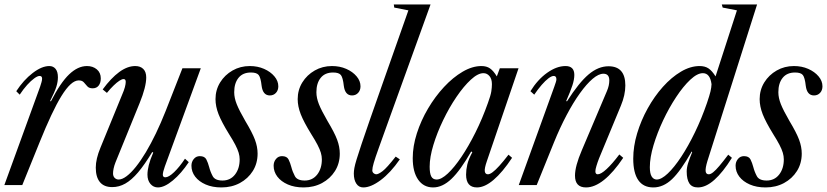

<svg xmlns="http://www.w3.org/2000/svg" viewBox="-30 -831 3714 862"><path d="M-10.5 0 150 -441.5Q153.5 -452 156.2 -461.5Q159 -471 159 -478Q159 -490 148 -490Q138.5 -490 123.8 -479.2Q109 -468.5 92 -449.8Q75 -431 58.5 -406L43 -421.5Q76 -472 116.8 -503.2Q157.5 -534.5 191.5 -534.5Q209 -534.5 219.5 -521.8Q230 -509 230 -484Q230 -464 223 -441.5Q216 -419 195 -377.5L198.5 -376Q241.5 -460 280.5 -497.2Q319.5 -534.5 360.5 -534.5Q387 -534.5 404.8 -519.5Q422.5 -504.5 422.5 -479Q422.5 -459 413 -446.8Q403.5 -434.5 386 -434.5Q370 -434.5 362 -443.5Q354 -452.5 346.5 -461.2Q339 -470 323.5 -470Q306 -470 286.8 -452.5Q267.5 -435 246 -400.2Q224.5 -365.5 200 -313.2Q175.5 -261 147.5 -191.5L70 0Z M679 10.5Q659 10.5 645.5 -5.2Q632 -21 632 -47Q632 -65.5 638 -89.8Q644 -114 658 -146L653.5 -148.5Q619.5 -92 590 -57.2Q560.5 -22.5 532.5 -6.8Q504.5 9 474 9Q437 9 418.5 -13.5Q400 -36 400 -78.5Q400 -117.5 421 -168L518 -405Q527 -425.5 530.8 -440Q534.5 -454.5 534.5 -463.5Q534.5 -476 525 -476Q517.5 -476 506 -468.5Q494.5 -461 480.2 -447.2Q466 -433.5 450 -414L431 -429.5Q468.5 -480.5 505.2 -507.5Q542 -534.5 577 -534.5Q600 -534.5 613.2 -521.5Q626.5 -508.5 626.5 -483Q626.5 -462.5 619 -433.2Q611.5 -404 597 -368.5L488.5 -102Q483 -88 480.2 -75Q477.5 -62 477.5 -52.5Q477.5 -39.5 485 -32.2Q492.5 -25 502.5 -25Q518.5 -25 538.2 -39.8Q558 -54.5 580 -82Q602 -109.5 624.8 -147.5Q647.5 -185.5 670 -232.2Q692.5 -279 713.5 -332L789 -524.5H871.5L710 -83.5Q701 -58 701 -46.5Q701 -35 712.5 -35Q727.5 -35 751.8 -58.2Q776 -81.5 800.5 -118.5L817.5 -103Q784 -52.5 746.2 -21Q708.5 10.5 679 10.5Z M964 10.5Q923.5 10.5 893.2 -2.8Q863 -16 846.2 -38Q829.5 -60 829.5 -87Q829.5 -104.5 840 -117.2Q850.5 -130 867 -130Q889 -130 896.5 -115Q904 -100 909 -81Q914.5 -59.5 925 -40Q935.5 -20.5 969 -20.5Q1004 -20.5 1025 -47.2Q1046 -74 1046 -115.5Q1046 -130 1041.5 -145.2Q1037 -160.5 1026.5 -180.8Q1016 -201 998 -229.5Q965 -283 951.2 -318.2Q937.5 -353.5 937.5 -386Q937.5 -427 958.2 -460.8Q979 -494.5 1014 -514.5Q1049 -534.5 1091.5 -534.5Q1126.5 -534.5 1155.5 -521.8Q1184.5 -509 1202 -488.2Q1219.5 -467.5 1219.5 -443.5Q1219.5 -425.5 1208.8 -414Q1198 -402.5 1181.5 -402.5Q1150 -402.5 1144.5 -446Q1140.5 -482.5 1131.5 -494Q1122.5 -505.5 1096.5 -505.5Q1060 -505.5 1040.8 -481.5Q1021.5 -457.5 1021.5 -417Q1021.5 -391.5 1032.8 -363.2Q1044 -335 1071.5 -287.5Q1102.5 -236 1114.5 -204Q1126.5 -172 1126.5 -141.5Q1126.5 -97.5 1105 -63.2Q1083.5 -29 1046.8 -9.2Q1010 10.5 964 10.5Z M1333 10.5Q1292.5 10.5 1262.2 -2.8Q1232 -16 1215.2 -38Q1198.5 -60 1198.5 -87Q1198.5 -104.5 1209 -117.2Q1219.5 -130 1236 -130Q1258 -130 1265.5 -115Q1273 -100 1278 -81Q1283.5 -59.5 1294 -40Q1304.5 -20.5 1338 -20.5Q1373 -20.5 1394 -47.2Q1415 -74 1415 -115.5Q1415 -130 1410.5 -145.2Q1406 -160.5 1395.5 -180.8Q1385 -201 1367 -229.5Q1334 -283 1320.2 -318.2Q1306.5 -353.5 1306.5 -386Q1306.5 -427 1327.2 -460.8Q1348 -494.5 1383 -514.5Q1418 -534.5 1460.5 -534.5Q1495.5 -534.5 1524.5 -521.8Q1553.5 -509 1571 -488.2Q1588.5 -467.5 1588.5 -443.5Q1588.5 -425.5 1577.8 -414Q1567 -402.5 1550.5 -402.5Q1519 -402.5 1513.5 -446Q1509.5 -482.5 1500.5 -494Q1491.5 -505.5 1465.5 -505.5Q1429 -505.5 1409.8 -481.5Q1390.5 -457.5 1390.5 -417Q1390.5 -391.5 1401.8 -363.2Q1413 -335 1440.5 -287.5Q1471.5 -236 1483.5 -204Q1495.5 -172 1495.5 -141.5Q1495.5 -97.5 1474 -63.2Q1452.5 -29 1415.8 -9.2Q1379 10.5 1333 10.5Z M1601 10.5Q1581 10.5 1569.8 -6.5Q1558.5 -23.5 1558.5 -52Q1558.5 -62.5 1561 -76.8Q1563.5 -91 1571.2 -116.2Q1579 -141.5 1593.2 -184.2Q1607.5 -227 1631 -294.5Q1654.5 -362 1689.5 -461L1803.5 -784.5L1740 -797L1738 -811H1903L1719 -301.5Q1688 -215 1671 -168Q1654 -121 1647.8 -99.2Q1641.5 -77.5 1641.5 -66Q1641.5 -58.5 1647.2 -53.5Q1653 -48.5 1659 -48.5Q1669 -48.5 1687.8 -62.8Q1706.5 -77 1746.5 -128L1765 -115.5Q1723 -55 1679 -22.2Q1635 10.5 1601 10.5Z M1914.5 10.5Q1872 10.5 1847.5 -24.2Q1823 -59 1823 -121Q1823 -174.5 1841.5 -232.2Q1860 -290 1891.8 -343.8Q1923.5 -397.5 1963.5 -440.5Q2003.5 -483.5 2047 -509Q2090.5 -534.5 2131.5 -534.5Q2154.5 -534.5 2170 -523.8Q2185.5 -513 2200.5 -488L2214 -524.5H2298L2156 -108Q2144.5 -75 2146.5 -61.8Q2148.5 -48.5 2160.5 -48.5Q2169 -48.5 2181.5 -57.8Q2194 -67 2211.8 -86.5Q2229.5 -106 2253 -136.5L2269 -122.5Q2226 -57.5 2186 -23.5Q2146 10.5 2111.5 10.5Q2062.5 10.5 2062.5 -47Q2062.5 -69 2068 -92.5Q2073.5 -116 2090.5 -147.5L2085.5 -151Q2037 -66 1996.8 -27.8Q1956.5 10.5 1914.5 10.5ZM1930.5 -25Q1951.5 -25 1980.5 -52Q2009.5 -79 2041.5 -126.5Q2073.5 -174 2104.5 -236Q2135.5 -298 2160.5 -368.5Q2173 -402.5 2175.8 -420.8Q2178.5 -439 2178.5 -453Q2178.5 -476.5 2167.5 -489.5Q2156.5 -502.5 2140.5 -502.5Q2115.5 -502.5 2083.8 -473.2Q2052 -444 2019.5 -396.2Q1987 -348.5 1959.8 -292Q1932.5 -235.5 1915.8 -180.5Q1899 -125.5 1899 -82.5Q1899 -52.5 1906.2 -38.8Q1913.5 -25 1930.5 -25Z M2601 10.5Q2551.5 10.5 2551.5 -42.5Q2551.5 -85 2582 -156L2695 -422.5Q2705.5 -447 2705.5 -470Q2705.5 -500 2679 -500Q2657.5 -500 2630.5 -477Q2603.5 -454 2573.5 -412.2Q2543.5 -370.5 2513.8 -314.2Q2484 -258 2457 -191.5L2379.5 0H2299L2458.5 -441.5Q2463 -454.5 2465.5 -462.2Q2468 -470 2468 -475Q2468 -490 2456 -490Q2446.5 -490 2432.5 -479.5Q2418.5 -469 2402 -450Q2385.5 -431 2368.5 -406L2351.5 -421.5Q2383.5 -473.5 2426.2 -504Q2469 -534.5 2509 -534.5Q2548.5 -534.5 2548.5 -494.5Q2548.5 -474.5 2540 -448.2Q2531.5 -422 2512 -377.5L2515.5 -376Q2569 -460 2612.5 -496.8Q2656 -533.5 2702 -533.5Q2777.5 -533.5 2777.5 -447.5Q2777.5 -404.5 2757.5 -356.5L2659.5 -120Q2652.5 -102 2647.8 -86.2Q2643 -70.5 2643 -62Q2643 -48.5 2653.5 -48.5Q2668 -48.5 2693.2 -71.8Q2718.5 -95 2750.5 -137.5L2768 -122.5Q2724 -57 2681.8 -23.2Q2639.5 10.5 2601 10.5Z M2903 10.5Q2858.5 10.5 2835.8 -22Q2813 -54.5 2813 -118.5Q2813 -174 2830.5 -232.2Q2848 -290.5 2878 -344.5Q2908 -398.5 2946.2 -441.2Q2984.5 -484 3027 -509.2Q3069.5 -534.5 3111 -534.5Q3135 -534.5 3151 -523.8Q3167 -513 3182.5 -488L3278.5 -784.5L3214.5 -797L3210.5 -811H3369L3146 -108Q3136.5 -76.5 3138 -62.5Q3139.5 -48.5 3152 -48.5Q3160.5 -48.5 3172 -57.8Q3183.5 -67 3200 -86.5Q3216.5 -106 3239.5 -136.5L3256 -122.5Q3215.5 -57.5 3177.2 -23.5Q3139 10.5 3103.5 10.5Q3076.5 10.5 3064.8 -7.8Q3053 -26 3053 -61Q3053 -78.5 3059.5 -99.2Q3066 -120 3077.5 -147.5L3075.5 -151Q3026 -63.5 2987 -26.5Q2948 10.5 2903 10.5ZM2918.5 -25Q2939.5 -25 2968.2 -52.2Q2997 -79.5 3028.5 -127.2Q3060 -175 3090 -237Q3120 -299 3144 -368.5Q3155.5 -402.5 3159.8 -420.5Q3164 -438.5 3164.5 -453Q3158 -502.5 3125.5 -502.5Q3100.5 -502.5 3069 -473Q3037.5 -443.5 3005.8 -395.5Q2974 -347.5 2947.2 -290.8Q2920.5 -234 2904 -178.8Q2887.5 -123.5 2887.5 -80.5Q2887.5 -51.5 2896 -38.2Q2904.5 -25 2918.5 -25Z M3407 10.5Q3366.5 10.5 3336.2 -2.8Q3306 -16 3289.2 -38Q3272.5 -60 3272.5 -87Q3272.5 -104.5 3283 -117.2Q3293.5 -130 3310 -130Q3332 -130 3339.5 -115Q3347 -100 3352 -81Q3357.5 -59.5 3368 -40Q3378.5 -20.5 3412 -20.5Q3447 -20.5 3468 -47.2Q3489 -74 3489 -115.5Q3489 -130 3484.5 -145.2Q3480 -160.5 3469.5 -180.8Q3459 -201 3441 -229.5Q3408 -283 3394.2 -318.2Q3380.5 -353.5 3380.5 -386Q3380.5 -427 3401.2 -460.8Q3422 -494.5 3457 -514.5Q3492 -534.5 3534.5 -534.5Q3569.5 -534.5 3598.5 -521.8Q3627.5 -509 3645 -488.2Q3662.5 -467.5 3662.5 -443.5Q3662.5 -425.5 3651.8 -414Q3641 -402.5 3624.5 -402.5Q3593 -402.5 3587.5 -446Q3583.5 -482.5 3574.5 -494Q3565.5 -505.5 3539.5 -505.5Q3503 -505.5 3483.8 -481.5Q3464.5 -457.5 3464.5 -417Q3464.5 -391.5 3475.8 -363.2Q3487 -335 3514.5 -287.5Q3545.5 -236 3557.5 -204Q3569.5 -172 3569.5 -141.5Q3569.5 -97.5 3548 -63.2Q3526.5 -29 3489.8 -9.2Q3453 10.5 3407 10.5Z"/></svg>

Font: Libre Caslon Condensed
Style: Italic
Weight: 400
Italic angle: -22.583°
Designer: Pablo Impallari, Rodrigo Fuenzalida, Katja Schimmel, Ertekin Erdin
Foundry: Pablo Impallari, Rodrigo Fuenzalida
Version: Version 2.000;gftools[0.9.33]